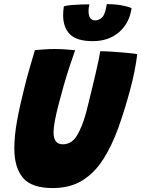

<svg xmlns="http://www.w3.org/2000/svg" viewBox="-20 -918 700 952"><path d="M241.5 14.5Q137 14.5 94 -36.2Q51 -87 51 -182.5Q51 -245 65 -321.5Q79 -398 102.5 -489.5Q113 -532 126 -576.8Q139 -621.5 153 -669.5Q177 -671.5 201.8 -673.2Q226.5 -675 248 -675Q275.5 -675 303 -673.2Q330.5 -671.5 352.5 -669Q339.5 -633 324.2 -586.2Q309 -539.5 295 -490.5Q282 -444.5 270.5 -400.2Q259 -356 252.2 -320Q245.5 -284 245.5 -262.5Q245.5 -202.5 291 -202.5Q335.5 -202.5 361.5 -245.8Q387.5 -289 406 -356Q411 -375.5 419 -407.8Q427 -440 436.2 -478.2Q445.5 -516.5 454.2 -553.8Q463 -591 469 -620.2Q475 -649.5 477 -664Q499.5 -664 528.5 -662.2Q557.5 -660.5 586 -658Q614.5 -655.5 635 -653.2Q655.5 -651 660.5 -649.5Q656 -610.5 646.8 -564Q637.5 -517.5 624.5 -470Q597.5 -369.5 565.8 -281.8Q534 -194 491.2 -127.2Q448.5 -60.5 387.8 -23Q327 14.5 241.5 14.5ZM632.5 -877.5Q621.5 -802.5 570 -758.2Q518.5 -714 440 -714Q361 -714 327 -747.8Q293 -781.5 293 -843.5Q293 -853 294 -864.2Q295 -875.5 296.5 -886.5Q311 -891 334.5 -893Q358 -895 382.2 -895.8Q406.5 -896.5 423 -896.5Q419 -877 419 -864.5Q419 -838.5 427.8 -827.8Q436.5 -817 452 -817Q472 -817 487 -832.5Q502 -848 509.5 -897.5Q550.5 -897.5 583.2 -891.5Q616 -885.5 632.5 -877.5Z"/></svg>

Font: Grandstander ExtraBold
Style: Italic
Weight: 800
Italic angle: -15°
Designer: Tyler Finck
Foundry: Etcetera Type Co
Version: Version 1.200; ttfautohint (v1.8.3)